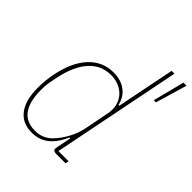

<svg xmlns="http://www.w3.org/2000/svg" viewBox="-206 -870 1012 1012"><g transform="rotate(45 299.5 -364.0)"><path d="M367 0Q357 0 350.5 -3.5Q344 -7 344 -15Q344 -21 346 -31L362 -111H356Q328 -48 289 -18Q250 12 196 12Q127 12 89.5 -36.5Q52 -85 52 -179Q52 -233 63 -288Q85 -398 141 -458Q197 -518 278 -518Q333 -518 369.5 -491Q406 -464 417 -415H423L488 -740H509L365 -19H441L437 0ZM202 -7Q259 -7 298 -47Q326 -76 349.5 -118.5Q373 -161 382 -209L409 -346Q415 -378 408 -406Q401 -434 383.5 -454.5Q366 -475 339 -487Q312 -499 278 -499Q205 -499 155.5 -444Q106 -389 85 -283L78 -248Q75 -234 73.5 -218.5Q72 -203 72 -183Q72 -7 202 -7ZM547 -564H531L576 -740H599Z"/></g></svg>

Font: IBM Plex Sans Cond Thin
Style: Italic
Weight: 100
Width: 3
Italic angle: -11°
Designer: Mike Abbink, Paul van der Laan, Pieter van Rosmalen
Foundry: Bold Monday
Version: Version 1.3